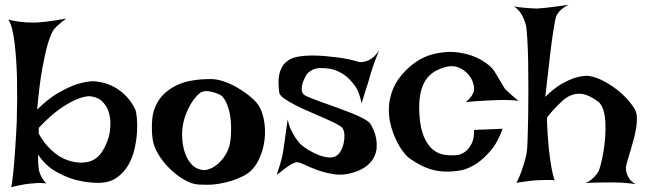

<svg xmlns="http://www.w3.org/2000/svg" viewBox="-20 -767 2708 800"><path d="M14.6 -685.5Q37.1 -679.7 56.2 -677.2Q75.2 -674.8 88.9 -673.8Q105.5 -672.9 119.1 -672.9Q132.8 -672.9 153.3 -674.8Q189.5 -677.7 255.9 -689.5Q245.1 -681.6 235.8 -674.3Q226.6 -667 219.7 -660.2L205.1 -645.5Q192.4 -627.9 179.7 -585.9Q168.9 -549.8 156.7 -484.4Q144.5 -418.9 134.8 -310.5Q182.6 -357.4 225.1 -381.3Q267.6 -405.3 299.8 -416Q337.9 -427.7 369.1 -428.7Q409.2 -425.8 439 -412.6Q468.8 -399.4 489.7 -381.3Q510.7 -363.3 523.9 -344.2Q537.1 -325.2 543.9 -310.5Q547.9 -300.8 550.3 -274.9Q552.7 -249 550.8 -215.8Q548.8 -182.6 540.5 -146Q532.2 -109.4 514.2 -78.6Q496.1 -47.9 467.3 -27.3Q438.5 -6.8 395.5 -4.9Q345.7 -4.9 298.8 -16.6Q258.8 -26.4 214.4 -51.3Q169.9 -76.2 138.7 -123Q138.7 -111.3 138.7 -100.1Q138.7 -88.9 139.6 -81.1Q140.6 -70.3 141.6 -62.5Q142.6 -53.7 146.5 -43.9Q149.4 -36.1 155.8 -24.9Q162.1 -13.7 172.9 -2.9Q162.1 -3.9 151.4 -4.4Q140.6 -4.9 129.9 -3.9Q118.2 -2.9 106.4 -2Q94.7 -1 82 1Q71.3 2.9 56.6 5.9Q42 8.8 26.4 12.7Q29.3 3.9 31.2 -13.2Q33.2 -30.3 35.6 -51.3Q38.1 -72.3 39.6 -95.7Q41 -119.1 43 -142.6Q46.9 -196.3 49.8 -259.8Q52.7 -358.4 50.8 -443.4Q49.8 -479.5 47.4 -516.6Q44.9 -553.7 41 -586.4Q37.1 -619.1 30.8 -645Q24.4 -670.9 14.6 -685.5ZM141.6 -210Q157.2 -181.6 174.8 -161.6Q192.4 -141.6 210 -127.9Q227.5 -114.3 244.6 -106.4Q261.7 -98.6 277.3 -94.7Q313.5 -85 348.6 -92.8Q383.8 -102.5 403.3 -131.8Q422.9 -161.1 433.6 -198.2Q438.5 -215.8 439.9 -243.2Q441.4 -270.5 434.1 -296.4Q426.8 -322.3 408.2 -342.3Q389.6 -362.3 354.5 -366.2Q330.1 -366.2 297.9 -352.5Q269.5 -340.8 230.5 -314Q191.4 -287.1 141.6 -234.4Z M858.4 -437.5Q883.8 -437.5 911.1 -428.2Q938.5 -418.9 963.9 -404.8Q989.3 -390.6 1010.3 -374.5Q1031.2 -358.4 1044.9 -343.8Q1069.3 -317.4 1078.6 -272.9Q1087.9 -228.5 1082 -182.1Q1076.2 -135.7 1054.7 -94.7Q1033.2 -53.7 995.1 -34.2Q967.8 -20.5 941.4 -12.7Q915 -4.9 890.6 -1Q866.2 2.9 844.7 2.9Q823.2 2.9 807.6 2Q778.3 0 746.6 -18.6Q714.8 -37.1 687 -64.5Q659.2 -91.8 639.6 -124.5Q620.1 -157.2 616.2 -186.5Q610.4 -226.6 614.3 -270.5Q618.2 -314.5 643.1 -351.6Q668 -388.7 719.2 -413.1Q770.5 -437.5 858.4 -437.5ZM826.2 -58.6Q836.9 -56.6 855.5 -64Q874 -71.3 892.1 -87.9Q910.2 -104.5 924.3 -130.4Q938.5 -156.2 941.4 -193.4Q944.3 -229.5 941.9 -259.8Q939.5 -290 932.6 -313Q925.8 -335.9 917 -350.6Q908.2 -365.2 898.4 -371.1Q881.8 -379.9 858.4 -385.3Q835 -390.6 818.4 -382.8Q810.5 -378.9 798.8 -366.2Q787.1 -353.5 775.4 -334.5Q763.7 -315.4 754.4 -291Q745.1 -266.6 741.2 -240.2Q737.3 -213.9 739.7 -183.6Q742.2 -153.3 752 -126.5Q761.7 -99.6 779.8 -80.6Q797.9 -61.5 826.2 -58.6Z M1559.6 -557.6Q1550.8 -536.1 1544.4 -518.6Q1538.1 -501 1533.2 -487.3Q1528.3 -471.7 1524.4 -460Q1520.5 -446.3 1515.6 -428.7Q1510.7 -413.1 1503.4 -390.1Q1496.1 -367.2 1486.3 -335.9Q1478.5 -382.8 1458 -410.6Q1437.5 -438.5 1416 -454.1Q1390.6 -471.7 1361.3 -479.5Q1308.6 -488.3 1285.2 -477.5Q1261.7 -466.8 1253.9 -450.2Q1250 -443.4 1245.6 -433.1Q1241.2 -422.9 1238.8 -412.1Q1236.3 -401.4 1237.3 -390.6Q1238.3 -379.9 1246.1 -373Q1251 -368.2 1271.5 -359.9Q1292 -351.6 1320.8 -341.3Q1349.6 -331.1 1382.3 -319.3Q1415 -307.6 1444.3 -295.9Q1473.6 -284.2 1495.1 -272.5Q1516.6 -260.7 1523.4 -251Q1529.3 -241.2 1536.6 -225.1Q1543.9 -209 1547.4 -189.9Q1550.8 -170.9 1549.3 -150.9Q1547.9 -130.9 1538.1 -111.3Q1528.3 -91.8 1507.3 -75.2Q1486.3 -58.6 1451.2 -47.9Q1410.2 -35.2 1372.1 -41Q1334 -46.9 1302.2 -58.6Q1270.5 -70.3 1247.1 -81.5Q1223.6 -92.8 1213.9 -90.8Q1203.1 -88.9 1189.5 -80.1Q1175.8 -71.3 1163.6 -62Q1151.4 -52.7 1142.6 -45.4Q1133.8 -38.1 1133.8 -40Q1133.8 -42 1137.2 -51.8Q1140.6 -61.5 1145 -75.7Q1149.4 -89.8 1153.8 -106.9Q1158.2 -124 1160.2 -139.6Q1162.1 -152.3 1165 -170.9Q1167 -187.5 1170.4 -211.4Q1173.8 -235.4 1178.7 -269.5Q1183.6 -244.1 1192.9 -225.6Q1202.1 -207 1210.9 -193.4Q1221.7 -177.7 1231.4 -167Q1246.1 -153.3 1266.1 -141.6Q1286.1 -129.9 1306.6 -121.6Q1327.1 -113.3 1345.7 -111.3Q1364.3 -109.4 1377 -115.2Q1389.6 -121.1 1398.9 -136.7Q1408.2 -152.3 1412.1 -170.9Q1416 -189.5 1415 -206.5Q1414.1 -223.6 1406.2 -234.4Q1400.4 -241.2 1379.4 -252Q1358.4 -262.7 1329.6 -275.4Q1300.8 -288.1 1269 -301.8Q1237.3 -315.4 1209.5 -329.6Q1181.6 -343.8 1163.6 -356.9Q1145.5 -370.1 1143.6 -380.9Q1141.6 -396.5 1140.6 -415.5Q1139.6 -434.6 1143.1 -453.6Q1146.5 -472.7 1156.7 -490.2Q1167 -507.8 1187.5 -519.5Q1201.2 -527.3 1223.6 -531.2Q1246.1 -535.2 1273.4 -535.6Q1300.8 -536.1 1330.1 -533.7Q1359.4 -531.2 1386.2 -527.8Q1413.1 -524.4 1435.1 -519.5Q1457 -514.6 1468.8 -510.7Q1482.4 -505.9 1498 -509.8Q1511.7 -512.7 1527.3 -522.5Q1543 -532.2 1559.6 -557.6Z M2140.6 -346.7Q2128.9 -348.6 2111.8 -349.6Q2094.7 -350.6 2079.1 -350.6Q2061.5 -350.6 2042 -349.6Q2021.5 -348.6 2001 -347.7Q1983.4 -346.7 1961.4 -345.2Q1939.5 -343.8 1918.9 -341.8Q1926.8 -345.7 1933.1 -352.5Q1939.5 -359.4 1944.3 -366.2Q1949.2 -374 1953.1 -382.8Q1958 -397.5 1952.1 -418.5Q1946.3 -439.5 1931.2 -457Q1916 -474.6 1893.1 -484.9Q1870.1 -495.1 1842.8 -489.3Q1813.5 -482.4 1790.5 -468.8Q1767.6 -455.1 1752.4 -431.2Q1737.3 -407.2 1731 -372.6Q1724.6 -337.9 1727.5 -290Q1731.4 -230.5 1747.1 -195.3Q1762.7 -160.2 1785.2 -142.6Q1807.6 -125 1834.5 -121.6Q1861.3 -118.2 1887.7 -121.1Q1906.2 -125 1921.9 -137.7Q1934.6 -148.4 1945.3 -168.9Q1956.1 -189.5 1955.1 -225.6L2074.2 -230.5Q2053.7 -172.9 2024.4 -139.2Q1995.1 -105.5 1967.8 -86.9Q1935.5 -65.4 1903.3 -57.6Q1863.3 -50.8 1832 -52.2Q1800.8 -53.7 1775.4 -61.5Q1750 -69.3 1728.5 -81.1Q1707 -92.8 1687.5 -106.4Q1674.8 -115.2 1659.2 -135.7Q1643.6 -156.2 1629.9 -185.1Q1616.2 -213.9 1607.4 -249Q1598.6 -284.2 1600.6 -321.8Q1602.5 -359.4 1618.2 -397.5Q1633.8 -435.5 1668 -470.7Q1719.7 -523.4 1778.8 -539.6Q1837.9 -555.7 1890.6 -548.3Q1943.4 -541 1984.4 -517.6Q2025.4 -494.1 2042 -466.8Q2058.6 -439.5 2066.9 -425.3Q2075.2 -411.1 2079.6 -403.8Q2084 -396.5 2087.4 -393.1Q2090.8 -389.6 2097.7 -383.8Q2102.5 -378.9 2109.4 -373Q2115.2 -368.2 2123 -361.3Q2130.9 -354.5 2140.6 -346.7Z M2121.1 -740.2Q2143.6 -736.3 2162.1 -734.9Q2180.7 -733.4 2193.4 -732.4Q2208 -731.4 2218.8 -731.4Q2233.4 -732.4 2252.9 -734.4Q2269.5 -736.3 2293.5 -739.3Q2317.4 -742.2 2348.6 -747.1Q2334 -739.3 2324.2 -731.9Q2314.5 -724.6 2308.6 -716.8Q2301.8 -708 2297.9 -700.2Q2293 -687.5 2287.1 -647.5Q2281.2 -613.3 2272.9 -545.9Q2264.6 -478.5 2252 -363.3Q2287.1 -398.4 2318.8 -416.5Q2350.6 -434.6 2375 -442.4Q2403.3 -451.2 2427.7 -451.2Q2458 -448.2 2489.7 -432.1Q2521.5 -416 2549.3 -394.5Q2577.1 -373 2598.1 -348.6Q2619.1 -324.2 2627.9 -305.7Q2633.8 -293 2633.8 -272.9Q2633.8 -252.9 2629.9 -229.5Q2626 -206.1 2619.1 -181.6Q2612.3 -157.2 2606 -135.7Q2599.6 -114.3 2594.7 -98.1Q2589.8 -82 2588.9 -75.2Q2586.9 -60.5 2590.8 -46.9Q2593.8 -35.2 2602.5 -22Q2611.3 -8.8 2628.9 0Q2615.2 -2 2600.1 -3.4Q2585 -4.9 2571.3 -5.9Q2555.7 -6.8 2540 -6.8H2504.9Q2488.3 -6.8 2466.8 -6.3Q2445.3 -5.9 2419.9 -4.9Q2433.6 -9.8 2443.4 -18.1Q2453.1 -26.4 2460 -34.2Q2467.8 -43 2473.6 -52.7Q2477.5 -60.5 2483.4 -82.5Q2489.3 -104.5 2494.1 -133.3Q2499 -162.1 2501.5 -194.3Q2503.9 -226.6 2502.4 -256.3Q2501 -286.1 2493.7 -309.6Q2486.3 -333 2471.7 -343.8Q2427.7 -377 2392.1 -376.5Q2356.4 -376 2324.2 -347.7Q2312.5 -336.9 2301.8 -326.2Q2292 -316.4 2280.3 -303.2Q2268.6 -290 2258.8 -276.4Q2258.8 -261.7 2259.8 -244.1Q2260.7 -226.6 2261.7 -210Q2262.7 -191.4 2264.6 -172.9Q2266.6 -144.5 2270.5 -117.2Q2273.4 -93.8 2278.3 -65.9Q2283.2 -38.1 2291 -15.6Q2278.3 -17.6 2264.6 -17.1Q2251 -16.6 2238.3 -16.6Q2223.6 -15.6 2210 -15.6Q2197.3 -14.6 2183.6 -12.7Q2171.9 -10.7 2158.2 -9.3Q2144.5 -7.8 2131.8 -4.9Q2143.6 -27.3 2151.4 -49.3Q2159.2 -71.3 2164.1 -87.9Q2169.9 -107.4 2173.8 -126Q2176.8 -140.6 2178.2 -182.1Q2179.7 -223.6 2180.7 -277.8Q2181.6 -332 2181.6 -392.6Q2181.6 -453.1 2180.7 -507.8Q2179.7 -562.5 2177.2 -603.5Q2174.8 -644.5 2171.9 -660.2Q2168 -675.8 2161.1 -691.4Q2155.3 -705.1 2145.5 -718.3Q2135.7 -731.4 2121.1 -740.2Z"/></svg>

Font: Irish Grover
Style: Regular
Weight: 400
Designer: Squid
Foundry: Font Diner, Inc DBA Sideshow
Version: Version 1.000